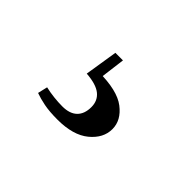

<svg xmlns="http://www.w3.org/2000/svg" viewBox="-53 -154 555 555"><g transform="rotate(45 225.0 123.5)"><path d="M160 97 176 -4H207L196 82L180 69Q257 69 291.5 95.5Q326 122 326 158Q326 195 292 223Q258 251 194 251Q161 251 138.5 246.5Q116 242 100 236L107 206Q124 210 142.5 212Q161 214 177 214Q207 214 222.5 199Q238 184 238 156Q238 130 219.5 115Q201 100 160 97Z"/></g></svg>

Font: Noto Serif SC ExtraLight ExtraBold
Style: Regular
Weight: 800
Version: Version 2.002-H1;hotconv 1.1.0;makeotfexe 2.6.0